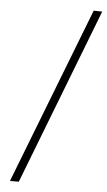

<svg xmlns="http://www.w3.org/2000/svg" viewBox="-60 -798 546 983"><g transform="rotate(5 212.5 -307.0)"><path d="M29.8 146 380.9 -759.8 424.8 -758.8 75.2 146Z"/></g></svg>

Font: Ortica Linear Light
Style: Regular
Weight: 300
Designer: Benedetta Bovani
Foundry: Collletttivo
Version: Version 2.000;Glyphs 3.1.2 (3151)